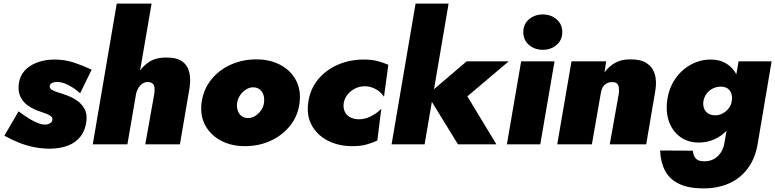

<svg xmlns="http://www.w3.org/2000/svg" viewBox="-20 -800 4296 1064"><path d="M83 -183 4 -48Q44 -26 85 -9.5Q126 7 169.5 15.5Q213 24 261 24Q315 23 357.5 6.5Q400 -10 426.5 -44Q453 -78 459 -130Q463 -169 449 -195.5Q435 -222 409.5 -240.5Q384 -259 352 -271Q328 -280 304.5 -287Q281 -294 267 -302.5Q253 -311 256 -326Q258 -335 269 -340.5Q280 -346 294 -346Q326 -346 361 -327.5Q396 -309 424 -283L488 -414Q439 -437 389 -453.5Q339 -470 281 -470Q231 -470 188 -454.5Q145 -439 117.5 -409.5Q90 -380 84 -335Q79 -295 92.5 -265.5Q106 -236 132 -217Q158 -198 191 -186Q218 -177 236 -170Q254 -163 263 -155.5Q272 -148 270 -135Q269 -125 259 -118Q249 -111 237 -110Q219 -108 195.5 -116Q172 -124 144 -141Q116 -158 83 -183Z M820 -780H627L494 0H686ZM835 -280 785 0H977L1030 -310Q1038 -360 1029 -399Q1020 -438 989 -460Q958 -482 899 -481Q839 -481 799.5 -452.5Q760 -424 738 -378.5Q716 -333 707 -281L734 -280Q738 -298 747.5 -313.5Q757 -329 771.5 -338Q786 -347 804 -345Q822 -343 829 -333.5Q836 -324 836.5 -310Q837 -296 835 -280Z M1097 -231Q1088 -159 1118 -104.5Q1148 -50 1205.5 -20Q1263 10 1337 10Q1414 10 1479 -19.5Q1544 -49 1587.5 -103Q1631 -157 1640 -230Q1649 -302 1619.5 -356.5Q1590 -411 1532.5 -441Q1475 -471 1400 -471Q1324 -471 1258.5 -441.5Q1193 -412 1150 -358Q1107 -304 1097 -231ZM1294 -230Q1298 -254 1311.5 -273.5Q1325 -293 1345 -305Q1365 -317 1386 -316Q1407 -315 1421 -303Q1435 -291 1440.5 -272.5Q1446 -254 1443 -231Q1440 -207 1426 -187.5Q1412 -168 1392.5 -156.5Q1373 -145 1351 -146Q1330 -147 1316.5 -158.5Q1303 -170 1297 -189Q1291 -208 1294 -230Z M1885 -230Q1890 -256 1906.5 -276.5Q1923 -297 1948 -309.5Q1973 -322 2002 -322Q2031 -322 2059.5 -307.5Q2088 -293 2108 -264L2132 -441Q2104 -453 2072.5 -461.5Q2041 -470 1996 -470Q1918 -470 1851.5 -441Q1785 -412 1741.5 -358.5Q1698 -305 1688 -231Q1678 -158 1708.5 -104Q1739 -50 1798 -20Q1857 10 1932 10Q1978 10 2010.5 1Q2043 -8 2071 -21L2093 -197Q2067 -171 2033.5 -154.5Q2000 -138 1965 -139Q1939 -140 1919 -151Q1899 -162 1890 -182.5Q1881 -203 1885 -230Z M2283 -780 2150 0H2333L2466 -780ZM2566 -460 2349 -275 2518 0H2731L2570 -266L2799 -460Z M2880 -622Q2880 -578 2911.5 -551Q2943 -524 2988 -524Q3033 -524 3064.5 -551Q3096 -578 3096 -622Q3096 -666 3064.5 -693Q3033 -720 2988 -720Q2943 -720 2911.5 -693Q2880 -666 2880 -622ZM2868 -460 2789 0H2974L3053 -460Z M3409 -280 3359 0H3561L3612 -300Q3620 -351 3608.5 -389.5Q3597 -428 3563.5 -450Q3530 -472 3471 -471Q3422 -471 3387.5 -451Q3353 -431 3330 -399L3339 -460H3147L3068 0H3260L3309 -281Q3312 -302 3320 -316Q3328 -330 3341.5 -337.5Q3355 -345 3372 -345Q3393 -345 3401 -335Q3409 -325 3410 -310.5Q3411 -296 3409 -280Z M3638 34Q3641 100 3666 147Q3691 194 3743.5 219Q3796 244 3879 244Q3959 244 4022 215.5Q4085 187 4126 130.5Q4167 74 4180 -10L4256 -460H4073L3995 -11Q3991 19 3976 43Q3961 67 3937.5 80.5Q3914 94 3883 94Q3863 94 3849.5 88Q3836 82 3829 69Q3822 56 3819 35ZM3677 -241Q3669 -174 3689 -122Q3709 -70 3751.5 -40Q3794 -10 3852 -10Q3897 -10 3936.5 -27Q3976 -44 4006 -75.5Q4036 -107 4056 -149Q4076 -191 4082 -240Q4088 -288 4080.5 -329.5Q4073 -371 4052 -402.5Q4031 -434 3997.5 -452Q3964 -470 3918 -470Q3860 -470 3808 -441.5Q3756 -413 3721 -361.5Q3686 -310 3677 -241ZM3878 -239Q3882 -262 3895.5 -280.5Q3909 -299 3930 -309.5Q3951 -320 3976 -320Q3991 -320 4003.5 -314.5Q4016 -309 4024 -298.5Q4032 -288 4035 -273.5Q4038 -259 4036 -241Q4033 -223 4024 -208Q4015 -193 4001 -182Q3987 -171 3971.5 -165.5Q3956 -160 3940 -161Q3918 -162 3903 -172Q3888 -182 3881.5 -199.5Q3875 -217 3878 -239Z"/></svg>

Font: Jost Black
Style: Italic
Weight: 900
Italic angle: -5°
Version: Version 3.710